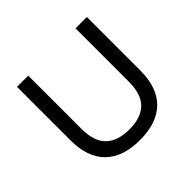

<svg xmlns="http://www.w3.org/2000/svg" viewBox="-169 -898 1100 1100"><g transform="rotate(-45 381.0 -348.0)"><path d="M381 9Q243 9 170.5 -62.5Q98 -134 98 -273V-705H189V-273Q189 -171 238.5 -124Q288 -77 381 -77Q475 -77 523.5 -124Q572 -171 572 -273V-705H664V-273Q664 -134 591.5 -62.5Q519 9 381 9Z"/></g></svg>

Font: Nunito Sans 7pt
Style: Regular
Weight: 400
Designer: Vernon Adams
Foundry: Vernon Adams
Version: Version 3.101;gftools[0.9.27]